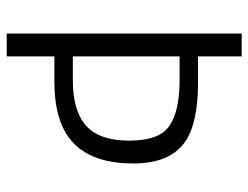

<svg xmlns="http://www.w3.org/2000/svg" viewBox="-104 -636 740 572"><g transform="rotate(90 266.0 -350.0)"><path d="M80 0V-700H148V-570H225Q348 -570 403 -531Q467 -486 467 -377Q467 -195 327 -155Q282 -142 225 -142H148V0ZM148 -515V-197H220Q310 -197 354.5 -236.5Q399 -276 399 -365.5Q399 -455 354.5 -485Q310 -515 220 -515Z"/></g></svg>

Font: Antic
Style: Regular
Weight: 400
Designer: Santiago Orozco
Foundry: Typemade
Version: Version 1.0012